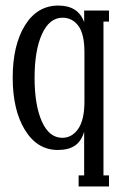

<svg xmlns="http://www.w3.org/2000/svg" viewBox="-20 -524 451 694"><path d="M374 109.9V149.9H264.2V109.9H284.2V-47.9Q273.9 -13.2 250.7 2.4Q227.5 18.1 189 18.1Q114.7 18.1 70.3 -54Q25.9 -126 25.9 -243.2Q25.9 -360.8 70.3 -432.4Q114.7 -503.9 190.9 -503.9Q262.7 -503.9 284.2 -443.8V-485.8H374V-445.8H354V109.9ZM205.1 -25.9Q240.2 -25.9 262.7 -58.3Q285.2 -90.8 285.2 -157.2V-335Q285.2 -401.4 263.2 -430.7Q241.2 -460 206.1 -460Q158.7 -460 131.8 -400.9Q105 -341.8 105 -243.2Q105 -144 131.3 -85Q157.7 -25.9 205.1 -25.9Z"/></svg>

Font: Margherita
Style: Regular
Weight: 400
Designer: James Puckett
Foundry: Dunwich Type Founders
Version: Version 1.008;hotconv 1.0.109;makeotfexe 2.5.65596